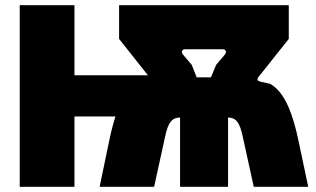

<svg xmlns="http://www.w3.org/2000/svg" viewBox="-20 -720 1218 740"><path d="M56 0H267V-271H425C416 -243 408 -212 401 -178L364 0H574L613 -178C624 -229 632 -267 674 -267V0H859V-267C900 -267 908 -229 919 -178L958 0H1168L1131 -175C1109 -281 1078 -365 1021 -397L985 -405C974 -407 968 -413 976 -423L1093 -570V-700H439V-570L550 -430H267V-700H56ZM738 -422 719 -470 685 -510C678 -519 681 -530 692 -530H840C851 -530 854 -519 847 -510L813 -470L793 -422Z"/></svg>

Font: Finlandica Black
Style: Regular
Weight: 900
Designer: Niklas Ekholm, Juho Hiilivirta, Jaakko Suomalainen
Foundry: Helsinki Type Studio
Version: Version 2.000;Glyphs 3.2 (3202)